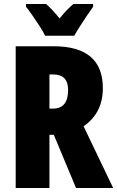

<svg xmlns="http://www.w3.org/2000/svg" viewBox="-20 -947 590 967"><path d="M250 -714Q498 -714 498 -503Q498 -378 401 -311L550 0H363L251 -268H229V0H59V-714ZM248 -572H229V-400H247Q323 -400 323 -494Q323 -572 248 -572ZM207 -767Q199 -785 181 -813Q163 -841 143.5 -869Q124 -897 111 -913V-927H212Q227 -914 244 -896Q261 -878 280 -854Q320 -903 350 -927H449V-913Q435 -894 417 -867Q399 -840 382 -813.5Q365 -787 354 -767Z"/></svg>

Font: Noto Sans Thai Looped ExtraCondensed Black
Style: Regular
Weight: 900
Width: 2
Designer: Sasikarn Vongin, Ben Mitchell
Foundry: The Fontpad Ltd
Version: Version 1.001; ttfautohint (v1.8.4.7-5d5b)